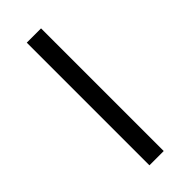

<svg xmlns="http://www.w3.org/2000/svg" viewBox="-212 -668 702 702"><g transform="rotate(-45 139.5 -317.0)"><path d="M98.1 0V-634.3H171.9V0Z"/></g></svg>

Font: XL-Viking
Style: Regular
Weight: 400
Foundry: Ascender Corporation
Version: Version 1.10 March 23, 2015